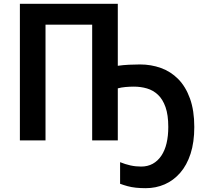

<svg xmlns="http://www.w3.org/2000/svg" viewBox="-20 -734 1074 1004"><path d="M596 -390Q624 -394 654 -395.5Q684 -397 712 -397Q770 -397 821.5 -378.5Q873 -360 912 -320.5Q951 -281 973.5 -218.5Q996 -156 996 -70Q996 10 976.5 70Q957 130 922 170Q887 210 841 230Q795 250 742 250Q714 250 690.5 247.5Q667 245 647 239.5Q627 234 608 227V114Q635 125 662 131Q689 137 718 137Q752 137 778.5 122.5Q805 108 823.5 80.5Q842 53 851 15Q860 -23 860 -70Q860 -133 845.5 -174Q831 -215 806 -238.5Q781 -262 748.5 -271.5Q716 -281 680 -281Q659 -281 636.5 -279Q614 -277 596 -272V0H462V-605H218V0H84V-714H596Z"/></svg>

Font: Noto Sans Display SemiBold
Style: Regular
Weight: 600
Designer: Monotype Design Team
Foundry: Monotype Imaging Inc.
Version: Version 2.003